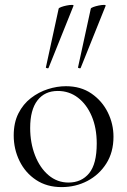

<svg xmlns="http://www.w3.org/2000/svg" viewBox="-20 -751 519 784"><path d="M231.4 13Q171.6 13 127.6 -16Q83.6 -45 59.8 -93.5Q36 -142 36 -198Q36 -250 55.2 -288Q74.4 -326 106.2 -350.5Q138 -375 175.4 -387Q212.8 -399 249.2 -399Q310 -399 353.5 -369Q397 -339 420.2 -292Q443.4 -245 443.4 -192.8Q443.4 -129.4 414.1 -83.3Q384.8 -37.2 336.8 -12.1Q288.8 13 231.4 13ZM259.8 -5.6Q312.6 -5.6 343.8 -43.4Q375 -81.2 375 -165Q375 -228.4 354.5 -276.6Q334 -324.8 298.2 -352.2Q262.4 -379.6 216 -379.6Q162.6 -379.6 132.9 -341Q103.2 -302.4 103.2 -228.6Q103.2 -167.8 123 -116.7Q142.8 -65.6 178.2 -35.6Q213.6 -5.6 259.8 -5.6ZM178.4 -474Q177.4 -471 171.9 -472.5Q166.4 -474 167.4 -476L219.6 -716Q220.8 -719 230.3 -722.5Q239.8 -726 252.1 -728.5Q264.4 -731 273.2 -731Q282 -731 280 -727ZM309.6 -474Q308.6 -471 303.1 -472.5Q297.6 -474 298.6 -476L350.8 -716Q352 -719 361.5 -722.5Q371 -726 383.3 -728.5Q395.6 -731 404.4 -731Q413.2 -731 411.2 -727Z"/></svg>

Font: Cormorant Infant Light
Style: Regular
Weight: 300
Designer: Christian Thalmann (Catharsis Fonts)
Foundry: Catharsis Fonts
Version: Version 4.001